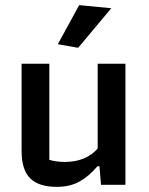

<svg xmlns="http://www.w3.org/2000/svg" viewBox="-20 -719 578 747"><path d="M205 -547 288 -699 413 -687 284 -533ZM64 -132V-471H172V-97Q200 -89 232 -89Q314 -89 360 -141V-471H468V0H373L367 -72H359Q326 -33 289 -12.5Q252 8 201 8Q131 8 97.5 -25Q64 -58 64 -132Z"/></svg>

Font: Athiti SemiBold
Style: Regular
Weight: 600
Designer: CadsonDemak Team
Foundry: CadsonDemak
Version: Version 1.033